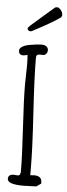

<svg xmlns="http://www.w3.org/2000/svg" viewBox="-63 -993 356 1022"><g transform="rotate(5 115.0 -482.0)"><path d="M17.6 -1.5ZM189 -961.4Q194.8 -963.4 202.1 -963.4Q209.5 -963.4 219.7 -950.9Q230 -938.5 230 -926.8Q230 -915 222.7 -910.2Q184.6 -882.3 77.1 -825.7Q73.2 -823.7 67.9 -823.7Q62.5 -823.7 57.6 -827.6Q52.7 -831.5 52.7 -836.9Q52.7 -842.3 66.7 -855.2Q80.6 -868.2 129.6 -910.2Q178.7 -952.1 189 -961.4ZM147 -704.1 129.4 -704.6Q119.6 -704.6 115 -700.4Q110.4 -696.3 110.4 -684.1Q110.4 -586.4 122.6 -391.6Q134.8 -196.8 134.8 -99.1V-60.5Q145 -62 155.3 -62Q196.8 -62 196.8 -26.9V-21L171.9 -3.9L104 -1.5Q17.6 -1.5 17.6 -31.2Q17.6 -55.2 47.9 -55.2L68.8 -53.7Q83.5 -53.7 83.5 -77.1Q83.5 -154.3 74.2 -308.3Q64.9 -462.4 64.9 -539.6L66.9 -641.6Q66.9 -673.8 64.5 -697.3Q51.3 -692.9 41 -692.9Q17.6 -692.9 17.6 -716.8Q17.6 -729 32.7 -738Q47.9 -747.1 70.3 -751Q112.3 -758.3 132.6 -758.3Q152.8 -758.3 161.6 -750.2Q170.4 -742.2 170.4 -731.2Q170.4 -720.2 163.8 -712.2Q157.2 -704.1 147 -704.1Z"/></g></svg>

Font: Amatic
Style: Bold
Weight: 700
Width: 3
Version: Version 2.000; ttfautohint (v0.92-dirty) -l 8 -r 50 -G 50 -x